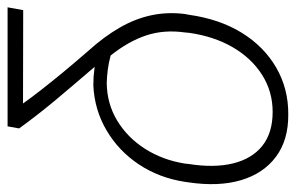

<svg xmlns="http://www.w3.org/2000/svg" viewBox="-166 -436 777 504"><g transform="rotate(90 222.0 -184.5)"><path d="M302.2 183.6H-10.3L-2.9 142.6L242.2 143.1Q226.6 121.1 206.5 95.5Q186.5 69.8 161.4 39.3Q136.2 8.8 104 -28.3Q66.9 -69.3 43.2 -110.4Q19.5 -151.4 10.5 -194.1Q1.5 -236.8 7.3 -282.2L9.3 -292.5Q20.5 -372.6 56.6 -431.2Q92.8 -489.7 148.2 -521.7Q203.6 -553.7 271 -553.2Q337.9 -553.7 381.8 -521Q425.8 -488.3 443.4 -429.4Q460.9 -370.6 449.2 -291.5L447.8 -281.7Q437.5 -214.4 402.1 -161.1Q366.7 -107.9 312.7 -76.2Q258.8 -44.4 194.3 -41.5Q182.6 -41.5 171.9 -42.2Q161.1 -43 146 -44.9Q171.9 -14.6 194.8 12.2Q217.8 39.1 237.8 63.2Q257.8 87.4 275.1 109.9Q292.5 132.3 307.6 153.3ZM399.9 -281.7 400.9 -291.5Q411.6 -358.9 399.4 -408.4Q387.2 -458 353.3 -485.1Q319.3 -512.2 264.2 -512.2Q210.9 -512.2 167.2 -484.6Q123.5 -457 94.7 -407.7Q65.9 -358.4 56.6 -292.5L55.7 -282.2Q47.9 -227.1 63.5 -180.2Q79.1 -133.3 116.2 -86.9Q136.7 -81.5 154.3 -79.3Q171.9 -77.1 188 -76.7Q242.2 -77.1 286.9 -104Q331.5 -130.9 361.1 -177.2Q390.6 -223.6 399.9 -281.7Z"/></g></svg>

Font: Inter 28pt ExtraLight
Style: Italic
Weight: 250
Italic angle: -9.3988°
Designer: Rasmus Andersson
Foundry: rsms
Version: Version 4.001;git-66647c0bb